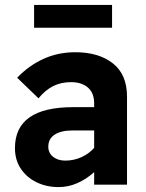

<svg xmlns="http://www.w3.org/2000/svg" viewBox="-20 -753 595 783"><path d="M219 10Q169 10 128.5 -10Q88 -30 64.5 -65.5Q41 -101 41 -149Q41 -316 278 -316H364V-331Q364 -374 338.5 -396Q313 -418 270 -418Q229 -418 197 -402Q165 -386 137 -352L50 -436Q98 -486 157.5 -513Q217 -540 287 -540Q383 -540 440.5 -494.5Q498 -449 498 -359V0H364V-51Q333 -23 296 -6.5Q259 10 219 10ZM246 -98Q281 -98 312 -112Q343 -126 364 -150V-221H276Q229 -221 203 -204Q177 -187 177 -155Q177 -129 196.5 -113.5Q216 -98 246 -98ZM119 -640V-733H437V-640Z"/></svg>

Font: Readex Pro SemiBold
Style: Regular
Weight: 600
Designer: Bonnie Shaver-Troup, Thomas Jockin
Foundry: Lexend
Version: Version 1.204; ttfautohint (v1.8.4.7-5d5b)